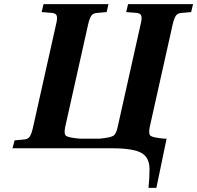

<svg xmlns="http://www.w3.org/2000/svg" viewBox="-20 -712 947 922"><path d="M40 0 50 -38 94 -42Q114 -43 122.5 -55.5Q131 -68 138 -98L249 -594Q256 -621 253 -634.5Q250 -648 230 -650L180 -654L189 -692H501L492 -654L447 -650Q427 -649 418.5 -636.5Q410 -624 403 -594L293 -102Q286 -68 297.5 -59.5Q309 -51 364 -46H458Q509 -51 523.5 -59.5Q538 -68 545 -102L655 -594Q662 -621 659 -634.5Q656 -648 636 -650L586 -654L595 -692H907L898 -654L853 -650Q833 -649 824.5 -636.5Q816 -624 809 -594L699 -102Q692 -68 703.5 -59.5Q715 -51 770 -46H780L731 190H693Q698 146 698 101Q698 44 658.5 22Q619 0 516 0Z"/></svg>

Font: Heuristica
Style: Bold Italic
Weight: 700
Italic angle: -13°
Version: Version 1.0.2